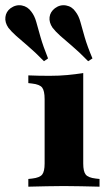

<svg xmlns="http://www.w3.org/2000/svg" viewBox="-88 -702 412 722"><path d="M79.8 -209.7V-329Q79.8 -360.5 70.6 -372.6Q61.3 -384.7 32.3 -387.9L18.5 -389.5V-418.5Q40.3 -417.7 58.1 -417.3Q75.8 -416.9 98.4 -416.9Q134.7 -416.9 165.3 -419.8Q196 -422.6 225 -427.4V-418.5V-209.7ZM152.4 -2.4Q117.7 -2.4 87.1 -1.6Q56.5 -0.8 18.5 0V-29L33.1 -30.6Q61.3 -33.9 70.6 -45.6Q79.8 -57.3 79.8 -87.1V-209.7H225V-87.1Q225 -57.3 234.3 -45.6Q243.5 -33.9 271.8 -30.6L286.3 -29V0Q248.4 -0.8 217.7 -1.6Q187.1 -2.4 152.4 -2.4ZM77.4 -471.8Q43.5 -506.5 17.3 -528.6Q-8.9 -550.8 -27 -566.9Q-45.2 -583.1 -56.5 -597.6Q-70.2 -617.7 -67.7 -637.9Q-65.3 -658.1 -48.4 -671Q-28.2 -685.5 -6 -681.5Q16.1 -677.4 29.8 -658.1Q41.9 -642.7 48.4 -619.4Q54.8 -596 64.5 -562.1Q74.2 -528.2 92.7 -482.3ZM243.5 -471.8Q209.7 -506.5 183.5 -528.6Q157.3 -550.8 139.1 -566.9Q121 -583.1 109.7 -597.6Q96 -617.7 98.4 -637.5Q100.8 -657.3 118.5 -671Q137.9 -685.5 160.5 -681.5Q183.1 -677.4 196 -658.1Q208.1 -642.7 214.5 -619Q221 -595.2 230.6 -561.7Q240.3 -528.2 259.7 -482.3Z"/></svg>

Font: Playfair 5pt SemiExpanded Light Black
Style: Regular
Weight: 900
Version: Version 2.203